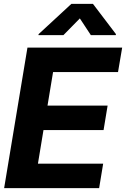

<svg xmlns="http://www.w3.org/2000/svg" viewBox="-20 -974 652 994"><path d="M450.4 -792 393.4 -878.7 308.2 -792H178.9L179.9 -797.3L349.4 -953.9H461.3L580.3 -797.3L579.3 -792ZM1.4 0 122.1 -727.5H612.5L591 -600.8H254.7L226 -427.3H537.1L516.2 -300.6H205.1L176.4 -126.8H514.1L493.2 0Z"/></svg>

Font: Inter Tight
Style: Italic
Weight: 400
Italic angle: -9.39999°
Designer: Rasmus Andersson
Foundry: rsms
Version: Version 3.002